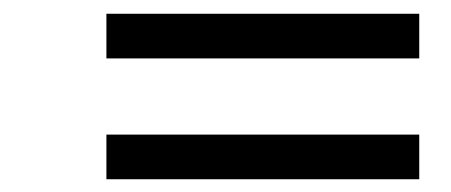

<svg xmlns="http://www.w3.org/2000/svg" viewBox="-20 -486 672 286"><path d="M138.5 -399V-465.5H604.5V-399ZM138.5 -219V-285.5H604.5V-219Z"/></svg>

Font: Overpass Light
Style: Italic
Weight: 300
Italic angle: -10°
Designer: Delve Withrington, Dave Bailey, Thomas Jockin
Foundry: Delve Fonts LLC
Version: Version 4.000; ttfautohint (v1.8.3)